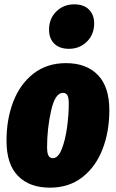

<svg xmlns="http://www.w3.org/2000/svg" viewBox="-20 -845 534 885"><path d="M10 -196Q10 -295 41 -376Q72 -457 134 -505.5Q196 -554 284 -554Q378 -554 431 -499.5Q484 -445 484 -337Q484 -238 452.5 -157Q421 -76 359.5 -28Q298 20 210 20Q116 20 63 -34Q10 -88 10 -196ZM297 -367Q297 -395 290.5 -406Q284 -417 270 -417Q234 -417 215.5 -334.5Q197 -252 197 -167Q197 -139 203.5 -127.5Q210 -116 224 -116Q248 -116 264.5 -157.5Q281 -199 289 -257.5Q297 -316 297 -367ZM206 -708Q206 -759 239.5 -792Q273 -825 322 -825Q366 -825 390 -801Q414 -777 414 -737Q414 -686 380.5 -653Q347 -620 298 -620Q254 -620 230 -644Q206 -668 206 -708Z"/></svg>

Font: Fira Sans Extra Condensed Black
Style: Italic
Weight: 900
Width: 3
Italic angle: -8°
Designer: Carrois Corporate & Edenspiekermann AG
Foundry: Carrois Corporate GbR & Edenspiekermann AG
Version: Version 4.203